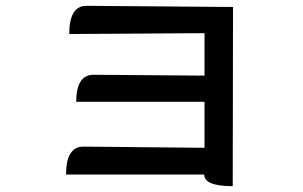

<svg xmlns="http://www.w3.org/2000/svg" viewBox="-20 -576 1040 660"><path d="M218 -459Q218 -556 277 -556L781 -552L780 64Q682 64 682 24H207Q207 -72 267 -72L683 -68V-226H242Q242 -319 302 -319L683 -316V-462L218 -459Z"/></svg>

Font: Swei Half Moon CJK SC
Style: Medium
Weight: 500
Version: Version 2.071